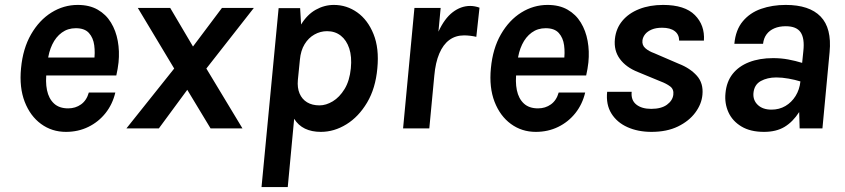

<svg xmlns="http://www.w3.org/2000/svg" viewBox="-20 -519 3416 776"><path d="M246.5 14Q189.8 14 146 -18Q102.2 -49.9 79.8 -107.7Q57.5 -165.5 65 -243Q72.5 -323.1 105.6 -380.4Q138.7 -437.7 188 -468.4Q237.4 -499.1 294.1 -499.1Q341.7 -499.1 375 -479.9Q408.4 -460.8 428.4 -427.9Q448.5 -395 456 -353.5Q463.6 -311.9 459.1 -266.8Q457.7 -253.6 455.4 -240.6Q453.2 -227.7 450.1 -214H144.4L168.9 -232.6Q162.9 -189.2 169.9 -154.8Q177 -120.4 198.2 -100.7Q219.4 -81 255.5 -81Q285.1 -81 307.6 -97.1Q330.1 -113.2 339 -145H446.1Q435 -97.9 406.7 -62.1Q378.3 -26.3 337.2 -6.2Q296 14 246.5 14ZM172.5 -270.5 152.5 -286.6H384.6L360.1 -271.9Q365 -305.3 360.9 -335.8Q356.9 -366.2 339.5 -385.6Q322.1 -405 286.5 -405Q254.1 -405 229.9 -387.3Q205.7 -369.7 191.2 -339.2Q176.6 -308.7 172.5 -270.5Z M490.9 0 684 -242 537 -487H667.9L760 -331L877.1 -487H1006L814 -242L960 0H831.1L736.9 -156L622 0Z M1037 237 1106.1 -486H1193Q1193.9 -469.5 1195 -453Q1196.2 -436.4 1196.9 -420Q1221.7 -460.4 1256.4 -479.7Q1291 -499.1 1329.5 -499.1Q1381.4 -499.1 1424 -468.8Q1466.6 -438.5 1489.7 -381.1Q1512.9 -323.7 1505.1 -243Q1497.9 -162 1463.7 -104.5Q1429.5 -47 1380 -16.5Q1330.6 14 1276.8 14Q1239.7 14 1212.6 0.9Q1185.4 -12.2 1168.9 -38.9L1143 237ZM1271.4 -93.1Q1297.7 -93.1 1325 -109.5Q1352.2 -125.9 1372.6 -159.1Q1393 -192.3 1398 -243Q1402.6 -290 1391.5 -323.4Q1380.4 -356.8 1357.3 -374.9Q1334.1 -393 1302 -393Q1274.6 -393 1250.7 -379.4Q1226.7 -365.9 1211.1 -340.3Q1195.5 -314.7 1192.1 -278L1183.9 -196Q1181 -164.1 1190.8 -141.1Q1200.6 -118 1221.2 -105.5Q1241.8 -93.1 1271.4 -93.1Z M1609.1 0 1655 -487H1761L1752 -391Q1776.3 -444 1809.5 -469.5Q1842.7 -495 1880.5 -495Q1889.8 -495 1899.2 -493.2Q1908.7 -491.5 1918 -488L1905.1 -370.1Q1893 -373 1880.1 -374.5Q1867.2 -376 1855.5 -376Q1821.2 -376 1796 -357.4Q1770.9 -338.9 1755.5 -302.6Q1740 -266.4 1735.3 -213L1715.1 0Z M2145.5 14Q2088.8 14 2045 -18Q2001.2 -49.9 1978.8 -107.7Q1956.5 -165.5 1964 -243Q1971.5 -323.1 2004.6 -380.4Q2037.7 -437.7 2087 -468.4Q2136.4 -499.1 2193.1 -499.1Q2240.7 -499.1 2274 -479.9Q2307.4 -460.8 2327.4 -427.9Q2347.5 -395 2355 -353.5Q2362.6 -311.9 2358.1 -266.8Q2356.7 -253.6 2354.4 -240.6Q2352.2 -227.7 2349.1 -214H2043.4L2067.9 -232.6Q2061.9 -189.2 2068.9 -154.8Q2076 -120.4 2097.2 -100.7Q2118.4 -81 2154.5 -81Q2184.1 -81 2206.6 -97.1Q2229.1 -113.2 2238 -145H2345.1Q2334 -97.9 2305.7 -62.1Q2277.3 -26.3 2236.2 -6.2Q2195 14 2145.5 14ZM2071.5 -270.5 2051.5 -286.6H2283.6L2259.1 -271.9Q2264 -305.3 2259.9 -335.8Q2255.9 -366.2 2238.5 -385.6Q2221.1 -405 2185.5 -405Q2153.1 -405 2128.9 -387.3Q2104.7 -369.7 2090.2 -339.2Q2075.6 -308.7 2071.5 -270.5Z M2613 14Q2558.6 14 2516.2 -5Q2473.8 -23.9 2451.2 -60.1Q2428.6 -96.3 2433.9 -148H2533Q2529.6 -114.4 2551.5 -96.7Q2573.4 -79 2612 -79Q2652.5 -79 2675.5 -95.7Q2698.4 -112.5 2701.3 -136Q2704.1 -158.1 2688.5 -169.8Q2673 -181.4 2649.9 -190L2558 -228Q2510.1 -247 2485.2 -281Q2460.3 -314.9 2465.3 -361.9Q2469.8 -404.3 2495.5 -435Q2521.2 -465.7 2563.6 -482.4Q2606 -499.1 2660 -499.1Q2747.6 -499.1 2788.4 -458.1Q2829.2 -417.1 2825 -355H2724.9Q2724.8 -379.8 2706.8 -393.3Q2688.9 -406.9 2655.9 -406.9Q2631.3 -406.9 2614.2 -399.7Q2597.1 -392.5 2587.7 -381Q2578.4 -369.4 2576.6 -356Q2574.2 -336.3 2588.4 -324Q2602.5 -311.7 2624 -304.1L2724 -261Q2769 -243.5 2796.3 -213.1Q2823.5 -182.8 2819 -136Q2815.7 -98.4 2790.2 -64Q2764.8 -29.6 2720 -7.8Q2675.1 14 2613 14Z M3067.8 14Q3012.8 14 2976.6 -7.8Q2940.3 -29.6 2924.1 -65.3Q2908 -100.9 2912.1 -142Q2916.2 -188.6 2941 -220.1Q2965.8 -251.5 3007.8 -267.8Q3049.8 -284.1 3104.5 -284.1Q3136.7 -284.1 3165.7 -278.7Q3194.7 -273.3 3222 -264.9L3226.9 -313Q3232.5 -364 3215.8 -388.5Q3199.1 -413 3155.6 -413Q3129.6 -413 3109.9 -404.6Q3090.1 -396.2 3078.3 -380.4Q3066.5 -364.6 3064 -341.9H2948Q2953.2 -398.4 2982.1 -432.9Q3010.9 -467.5 3056.2 -483.3Q3101.5 -499.1 3155.6 -499.1Q3251.2 -499.1 3296.6 -452.2Q3342 -405.3 3333 -308.9L3304 0H3211.9Q3211.2 -16.6 3211 -33.1Q3210.9 -49.5 3210 -66.1Q3184.5 -26.5 3151 -6.3Q3117.4 14 3067.8 14ZM3098.1 -75.9Q3129.4 -75.9 3154.5 -90.6Q3179.5 -105.4 3195.5 -131.1Q3211.5 -156.9 3215 -189.9Q3193.4 -196.6 3167.1 -201.3Q3140.8 -206 3117.7 -206Q3081.2 -206 3054.6 -191.3Q3028 -176.5 3025.1 -142Q3023 -113.5 3043 -94.7Q3063.1 -75.9 3098.1 -75.9Z"/></svg>

Font: Karla
Style: Italic
Weight: 400
Italic angle: -8°
Designer: Jonathan Pinhorn
Version: Version 2.004;gftools[0.9.33]